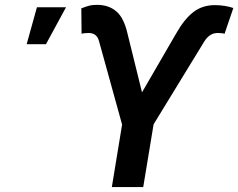

<svg xmlns="http://www.w3.org/2000/svg" viewBox="-20 -757 964 777"><path d="M432.6 0 474.1 -252.9 380.9 -589.8Q376.5 -606.9 366 -615.2Q355.5 -623.5 338.4 -623.5Q331.5 -623.5 322 -622.6Q312.5 -621.6 310.1 -620.1L309.1 -723.1Q326.2 -730 340.8 -733.9Q355.5 -737.8 375.5 -737.3Q420.4 -736.8 450.9 -710.9Q481.4 -685.1 496.1 -620.6L554.7 -383.3L692.9 -621.6Q725.1 -678.7 761.7 -707.5Q798.3 -736.3 850.1 -736.3Q868.7 -736.3 888.9 -733.2Q909.2 -730 924.3 -724.6L888.7 -620.1Q886.2 -621.6 877.2 -622.6Q868.2 -623.5 861.3 -623.5Q843.8 -623.5 830.6 -614.7Q817.4 -606 807.1 -589.8L601.6 -253.9L559.6 0ZM87.9 -578.1 129.4 -727.5H247.1L166 -578.1Z"/></svg>

Font: Inter 18pt SemiBold
Style: Italic
Weight: 600
Italic angle: -9.3988°
Designer: Rasmus Andersson
Foundry: rsms
Version: Version 4.001;git-66647c0bb